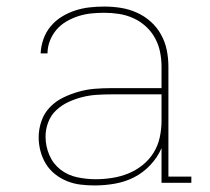

<svg xmlns="http://www.w3.org/2000/svg" viewBox="-20 -558 640 586"><path d="M269 8Q248 8 226.5 5.5Q205 3 185 -5Q165 -13 148 -26.5Q131 -40 120 -58Q109 -76 103.5 -97Q98 -118 98 -139Q98 -164 106.5 -188.5Q115 -213 132.5 -231Q150 -249 172.5 -260Q195 -271 219.5 -278Q244 -285 269 -287Q294 -289 319 -289H473V-355Q473 -377 468.5 -399.5Q464 -422 453 -442Q442 -462 425 -477.5Q408 -493 387 -502.5Q366 -512 343.5 -515.5Q321 -519 298 -519Q278 -519 258.5 -517Q239 -515 220 -509Q201 -503 183.5 -493Q166 -483 153 -468Q140 -453 132.5 -434Q125 -415 125 -395H104Q105 -417 112.5 -438.5Q120 -460 134.5 -477.5Q149 -495 168.5 -507Q188 -519 209.5 -526Q231 -533 253.5 -535.5Q276 -538 298 -538Q324 -538 349 -534Q374 -530 397.5 -519.5Q421 -509 440 -492Q459 -475 471.5 -452.5Q484 -430 489 -405Q494 -380 494 -355V-19H564V0H473V-106Q461 -78 439 -54.5Q417 -31 389.5 -17Q362 -3 331 2.5Q300 8 269 8ZM272 -11Q297 -11 322.5 -15Q348 -19 371.5 -28.5Q395 -38 415 -54Q435 -70 448.5 -91.5Q462 -113 467.5 -138.5Q473 -164 473 -189V-270H319Q297 -270 274.5 -268.5Q252 -267 230.5 -261.5Q209 -256 188.5 -246.5Q168 -237 151.5 -221.5Q135 -206 127 -184.5Q119 -163 119 -141Q119 -112 130.5 -85Q142 -58 164.5 -40.5Q187 -23 215.5 -17Q244 -11 272 -11Z"/></svg>

Font: Iosevka Slab Thin Extended
Style: Regular
Weight: 100
Width: 7
Monospace: yes
Designer: Belleve Invis
Foundry: Belleve Invis
Version: Version 11.1.1; ttfautohint (v1.8.3)